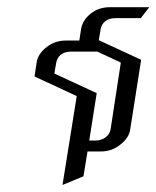

<svg xmlns="http://www.w3.org/2000/svg" viewBox="-20 -426 440 540"><path d="M77.1 -210.9 83 -250Q86.4 -274.9 111.8 -293.9Q134.3 -312 166 -312H203.1L208 -344.2Q211.9 -369.1 235.8 -388.2Q257.8 -405.8 290 -405.8H399.9L376 -375H304.2Q287.1 -375 275.9 -366.2Q265.6 -357.9 263.2 -344.2L257.8 -313L377 -257.8L346.2 -62Q342.8 -37.6 316.9 -18.1Q294.4 0 263.2 0H226.1L214.8 69.8L155.8 94.2L195.8 -155.8ZM132.8 -219.2 252 -164.1 231 -30.8H249Q265.1 -30.8 277.3 -40Q288.6 -48.8 291 -62L319.8 -250L253.9 -280.8H179.2Q162.1 -280.8 150.9 -272Q140.6 -263.7 138.2 -250Z"/></svg>

Font: Hhenum
Style: Italic
Weight: 400
Designer: T. Christopher White
Version: Version 1.0